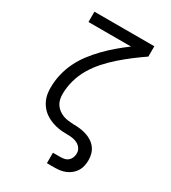

<svg xmlns="http://www.w3.org/2000/svg" viewBox="-225 -849 1049 1177"><g transform="rotate(30 300.0 -260.0)"><path d="M300 215V141H353Q368 141 382.5 137.5Q397 134 408 124Q419 114 424 100Q429 86 429 71Q429 53 419 38Q409 23 393.5 14.5Q378 6 360.5 3Q343 0 325.5 0Q308 0 290.5 -1Q273 -2 255.5 -5Q238 -8 221 -13.5Q204 -19 188.5 -26.5Q173 -34 158.5 -44.5Q144 -55 132.5 -68Q121 -81 112 -96.5Q103 -112 97.5 -129Q92 -146 90 -163.5Q88 -181 88 -198Q88 -246 99 -293Q110 -340 131 -383Q152 -426 181 -464Q210 -502 243.5 -536.5Q277 -571 313.5 -602Q350 -633 389 -662H88V-735H512V-662Q471 -634 431 -603.5Q391 -573 353.5 -540Q316 -507 282.5 -469.5Q249 -432 223.5 -389Q198 -346 184.5 -297Q171 -248 171 -198Q171 -180 175.5 -161.5Q180 -143 190.5 -128Q201 -113 216 -102Q231 -91 248.5 -84.5Q266 -78 284.5 -76Q303 -74 321 -73H322Q344 -73 366.5 -70.5Q389 -68 410.5 -61.5Q432 -55 451.5 -43Q471 -31 485 -13.5Q499 4 505.5 26Q512 48 512 71Q512 91 508 111Q504 131 493.5 148.5Q483 166 467 179.5Q451 193 432.5 201Q414 209 394 212Q374 215 353 215Z"/></g></svg>

Font: Iosevka Extended
Style: Regular
Weight: 400
Width: 7
Monospace: yes
Designer: Belleve Invis
Foundry: Belleve Invis
Version: Version 32.5.0; ttfautohint (v1.8.4)